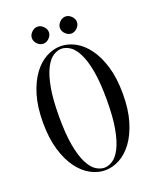

<svg xmlns="http://www.w3.org/2000/svg" viewBox="-159 -953 867 1062"><g transform="rotate(-20 275.0 -422.5)"><path d="M40 0ZM510 -350Q510 -258 489.5 -189.5Q469 -121 435.5 -75.5Q402 -30 360 -7.5Q318 15 275 15Q232 15 190 -7.5Q148 -30 114.5 -75.5Q81 -121 60.5 -189.5Q40 -258 40 -350Q40 -442 60.5 -510.5Q81 -579 114.5 -624.5Q148 -670 190 -692.5Q232 -715 275 -715Q318 -715 360 -692.5Q402 -670 435.5 -624.5Q469 -579 489.5 -510.5Q510 -442 510 -350ZM415 -350Q415 -453 402.5 -520.5Q390 -588 369.5 -628Q349 -668 324 -684Q299 -700 275 -700Q251 -700 226 -684Q201 -668 180.5 -628Q160 -588 147.5 -520.5Q135 -453 135 -350Q135 -247 147.5 -179.5Q160 -112 180.5 -72Q201 -32 226 -16Q251 0 275 0Q299 0 324 -16Q349 -32 369.5 -72Q390 -112 402.5 -179.5Q415 -247 415 -350ZM242 -810Q242 -791 226.5 -775.5Q211 -760 192 -760Q173 -760 157.5 -775.5Q142 -791 142 -810Q142 -829 157.5 -844.5Q173 -860 192 -860Q211 -860 226.5 -844.5Q242 -829 242 -810ZM407 -810Q407 -791 391.5 -775.5Q376 -760 357 -760Q338 -760 322.5 -775.5Q307 -791 307 -810Q307 -829 322.5 -844.5Q338 -860 357 -860Q376 -860 391.5 -844.5Q407 -829 407 -810Z"/></g></svg>

Font: Oranienbaum
Style: Regular
Weight: 400
Designer: Oleg Pospelov and Jovanny Lemonad
Foundry: Oleg Pospelov and jovanny Lemonad
Version: Version 1.001; ttfautohint (v0.91) -l 8 -r 50 -G 200 -x 0 -w